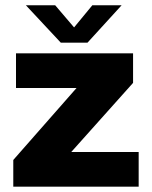

<svg xmlns="http://www.w3.org/2000/svg" viewBox="-20 -700 570 720"><path d="M247.1 -129.9H500V0H29.8V-100.1L267.1 -370.1H40V-500H479V-389.2ZM308.1 -540H208L77.1 -680.2H187L257.8 -597.2L326.2 -680.2H436Z"/></svg>

Font: Gully
Style: Bold
Weight: 700
Designer: jaikishan Patel
Foundry: MagicType
Version: Version 1.000;Glyphs 3.2 (3242)